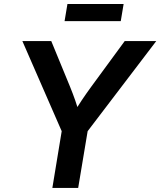

<svg xmlns="http://www.w3.org/2000/svg" viewBox="-20 -931 794 951"><path d="M239.3 0 285.6 -281.2 90.8 -727.5H233.9L327.1 -501Q340.8 -467.3 352.3 -434.6Q363.8 -401.9 374.5 -362.3H340.3Q363.3 -402.3 385.5 -435.3Q407.7 -468.3 431.6 -501L597.7 -727.5H753.9L414.1 -281.2L367.2 0ZM592.3 -911.1 578.1 -826.2H299.8L314 -911.1Z"/></svg>

Font: Inter 24pt SemiBold
Style: Italic
Weight: 600
Italic angle: -9.3988°
Designer: Rasmus Andersson
Foundry: rsms
Version: Version 4.001;git-66647c0bb